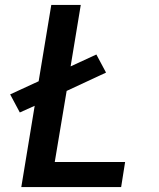

<svg xmlns="http://www.w3.org/2000/svg" viewBox="-20 -755 640 775"><path d="M66 0 120 -328 60 -301 21 -374 136 -427 187 -735H306L265 -487L369 -535L408 -462L249 -388L201 -101H485L469 0Z"/></svg>

Font: Iosevka Extended Oblique
Style: Bold
Weight: 700
Width: 7
Italic angle: -9°
Monospace: yes
Designer: Belleve Invis
Foundry: Belleve Invis
Version: Version 32.5.0; ttfautohint (v1.8.4)